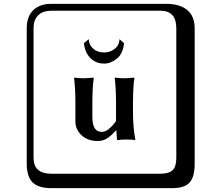

<svg xmlns="http://www.w3.org/2000/svg" viewBox="-20 -774 1140 1006"><path d="M444.8 -568.8Q445.8 -539.1 468 -519Q490.2 -499 525.9 -499Q555.7 -499 580.3 -517.6Q605 -536.1 606 -568.8L629.9 -547.9Q625 -493.7 593 -467.3Q561 -440.9 525.9 -440.9Q481 -440.9 452.4 -470.9Q423.8 -501 419.9 -547.9ZM587.9 -90.8Q557.1 -57.6 536.6 -46.4Q516.1 -35.2 492.2 -35.2Q439 -35.2 407 -65.7Q375 -96.2 375 -137.2V-230Q375 -314.9 368.2 -363.8L369.1 -367.2Q394 -364.3 418.9 -363.8L470.2 -367.2L471.2 -363.8Q464.4 -324.7 463.9 -230V-162.1Q463.9 -83 512.2 -83Q517.1 -83 522.5 -84Q527.8 -85 533 -87.4Q538.1 -89.8 542 -92Q545.9 -94.2 551 -99.1Q556.2 -104 559.1 -106Q562 -107.9 567.6 -114.5Q573.2 -121.1 574.7 -122.6Q576.2 -124 581.5 -131.1Q586.9 -138.2 587.9 -139.2V-230Q587.9 -314.9 581.1 -363.8L582 -367.2Q606.9 -364.3 631.8 -363.8L683.1 -367.2L684.1 -363.8Q677.2 -324.7 676.8 -230V-187Q676.8 -106.9 689 -43L688 -40Q672.9 -43 640.1 -43Q615.2 -43 600.1 -40Q593.3 -40 592.8 -43L589.8 -90.8ZM249 -717.8Q204.1 -717.8 179.9 -693.8Q155.8 -669.9 155.8 -625V53.2Q155.8 136.2 249 136.2H820.8Q865.7 136.2 884.8 117.2Q903.8 98.1 903.8 53.2V-625Q903.8 -717.8 820.8 -717.8ZM1000 84Q1000 152.8 973.4 182.4Q946.8 211.9 880.9 211.9H249Q181.2 211.9 150.6 181.4Q120.1 150.9 120.1 84V-625Q120.1 -687 154.1 -720.5Q188 -753.9 249 -753.9H851.1Q920.9 -753.9 960.4 -721.9Q1000 -689.9 1000 -625Z"/></svg>

Font: Linux Biolinum Keyboard
Style: Regular
Weight: 700
Designer: Philipp H. Poll
Foundry: Philipp H. Poll
Version: Version 0.6.1 ; ttfautohint (v0.9)